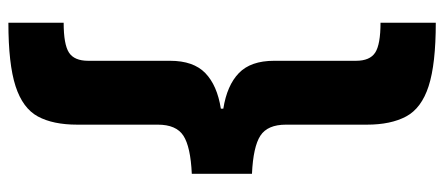

<svg xmlns="http://www.w3.org/2000/svg" viewBox="-328 -578 1084 469"><g transform="rotate(-90 214.5 -344.0)"><path d="M393 178Q292 178 238 160.5Q184 143 164 105.5Q144 68 144 10V-188Q144 -233 117 -250.5Q90 -268 24 -271V-418Q90 -421 117 -438.5Q144 -456 144 -501V-698Q144 -757 164 -794Q184 -831 238 -848.5Q292 -866 393 -866V-731Q340 -731 320 -718Q300 -705 300 -671V-471Q300 -414 270 -385Q240 -356 183 -347V-341Q240 -332 270 -303Q300 -274 300 -217V-17Q300 17 320 30Q340 43 393 43Z"/></g></svg>

Font: Noto Sans Malayalam UI SemiCondensed Black
Style: Regular
Weight: 900
Width: 4
Designer: Jelle Bosma - Monotype Design Team
Foundry: Monotype Imaging Inc.
Version: Version 2.104; ttfautohint (v1.8.4.7-5d5b)